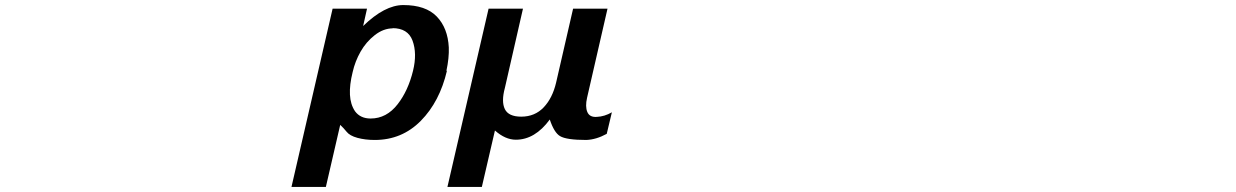

<svg xmlns="http://www.w3.org/2000/svg" viewBox="-20 -534 4841 752"><path d="M1728.5 -256.8H1730.5Q1702.1 -135.7 1628.2 -60.8Q1554.2 14.2 1447.8 14.2Q1410.2 14.2 1379.9 5.9Q1349.6 -2.4 1337.4 -18.1Q1325.7 -32.7 1312.5 -44.9L1256.3 198.2H1121.6L1282.7 -500H1417.5L1402.3 -432.1Q1486.8 -514.2 1559.6 -514.2Q1647.5 -514.2 1690.7 -469.2Q1733.9 -424.3 1737.8 -348.1Q1739.3 -307.1 1728.5 -256.8ZM1516.6 -423.8 1518.6 -422.9Q1481.9 -422.9 1448 -396.5Q1414.1 -370.1 1392.3 -331.8Q1370.6 -293.5 1361.3 -252Q1348.6 -201.2 1350.6 -163.1Q1352.5 -125 1370.6 -98.1Q1391.6 -69.8 1431.6 -69.8Q1494.1 -69.8 1537.6 -126Q1578.6 -178.7 1597.7 -256.8Q1614.3 -324.7 1595.7 -375Q1577.6 -423.8 1516.6 -423.8Z M2279.3 -150.9Q2271.5 -116.7 2280.3 -95.5Q2289.1 -74.2 2317.4 -76.2Q2348.1 -77.6 2376.5 -94.2L2356.4 -9.8Q2315.4 12.7 2276.4 14.2Q2198.2 14.2 2173.3 -1Q2150.4 -14.6 2133.3 -65.9Q2075.2 13.2 2000.5 13.2Q1959 13.2 1918.5 -22.9L1867.2 198.2H1732.4L1893.6 -500H2028.3L1957.5 -189.9Q1942.9 -136.2 1957.3 -106.7Q1971.7 -77.1 2021.5 -77.1Q2074.7 -77.1 2109.4 -113.5Q2144 -149.9 2158.2 -210.9L2224.6 -500H2359.4Z"/></svg>

Font: Perun
Style: Bold Italic
Weight: 700
Italic angle: -12°
Foundry: Copyright (c) Stefan Peev, Context Ltd, 2016
Version: Version 001.000